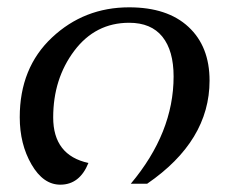

<svg xmlns="http://www.w3.org/2000/svg" viewBox="-20 -502 639 527"><path d="M145.5 4.9Q98.6 4.9 66.4 -50.8Q34.2 -106.4 34.2 -180.2Q34.2 -315.9 122.6 -398.9Q210.9 -481.9 334.5 -481.9Q439.5 -481.9 497.3 -428.2Q555.2 -374.5 555.2 -280.8Q555.2 -115.2 383.8 2.4H338.9Q456.5 -137.7 456.5 -292Q456.5 -362.8 425.8 -401.1Q395 -439.5 334.5 -439.5Q241.7 -439.5 183.8 -362.5Q126 -285.6 126 -179.7Q126 -75.7 222.7 -54.7Q198.7 4.9 145.5 4.9Z"/></svg>

Font: Kelvinch
Style: Italic
Weight: 400
Italic angle: -10°
Designer: Paul James Miller
Foundry: High-Logic / Made with FontCreator
Version: Version 3.40;July 22, 2017;FontCreator 11.0.0.2388 64-bit